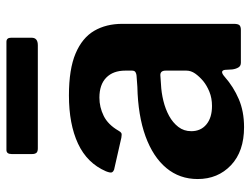

<svg xmlns="http://www.w3.org/2000/svg" viewBox="-112 -664 786 603"><g transform="rotate(-90 281.5 -363.0)"><path d="M341 -50.6Q310 -23.2 271.3 -6.6Q232.7 10 183.1 10Q106.9 10 63.6 -31.1Q20.2 -72.3 20.2 -135.7Q20.2 -192.4 54.8 -234.1Q89.5 -275.8 154.4 -299.5Q219.4 -323.1 310 -325.1L345.1 -327.7Q350.3 -328 355.5 -330.8Q360.7 -333.6 360.7 -342V-363Q360.7 -401.3 338.7 -422.8Q316.8 -444.3 275.8 -444.3Q245.9 -444.3 218.5 -430.8Q191 -417.2 172 -384.3Q168.3 -377.5 164.5 -375.4Q160.7 -373.4 149.9 -375.4L49.6 -398.2Q44 -400.2 41.4 -404.7Q38.8 -409.2 44.6 -423.9Q70.2 -483 131.4 -511.5Q192.6 -540 282.8 -540Q365.5 -540 414.6 -519.1Q463.7 -498.3 485.7 -460.7Q507.6 -423.1 507.6 -372.7V-22.1Q507.6 -9.7 503.7 -4.9Q499.7 0 488.3 0H385.5Q375.1 0 370.5 -8.1Q365.8 -16.1 364.4 -27.5L363.1 -50Q360.4 -67.7 341 -50.6ZM360.7 -236.1Q360.7 -253.5 346 -252.9L317.6 -250.9Q292.1 -249.8 265.9 -243.4Q239.8 -237 218.5 -225.4Q197.2 -213.7 183.9 -196.4Q170.5 -179.1 170.5 -155.8Q170.5 -125.9 191.7 -108.3Q212.9 -90.7 249.7 -90.7Q274.5 -90.7 294.4 -98.9Q314.2 -107 327.9 -118.3Q342.4 -130.6 351.6 -143.7Q360.7 -156.8 360.7 -171V-236.1ZM464 -721.7V-657.1Q464 -637.7 440.4 -637.7H116.4Q106.3 -637.7 102.5 -642.2Q98.7 -646.7 98.7 -655.7V-720Q98.7 -736.3 111.5 -736.3H451.1Q464 -736.3 464 -721.7Z"/></g></svg>

Font: Libre Franklin Thin
Style: Regular
Weight: 100
Designer: Pablo Impallari, Rodrigo Fuenzalida, Nhung Nguyen
Foundry: Impallari Type
Version: Version 3.000